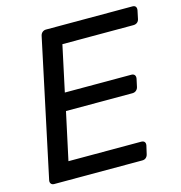

<svg xmlns="http://www.w3.org/2000/svg" viewBox="-104 -794 837 888"><g transform="rotate(-15 314.0 -350.0)"><path d="M47 0Q37 0 32 -6.5Q27 -13 29 -23L168 -676Q170 -687 177.5 -693.5Q185 -700 195 -700H609Q620 -700 624.5 -693.5Q629 -687 627 -676L619 -638Q617 -627 609.5 -621Q602 -615 591 -615H251L204 -396H522Q533 -396 538 -389.5Q543 -383 541 -372L533 -335Q531 -325 523.5 -318.5Q516 -312 505 -312H187L138 -85H486Q497 -85 502 -79Q507 -73 505 -62L496 -23Q494 -13 487 -6.5Q480 0 469 0Z"/></g></svg>

Font: Rubik
Style: Italic
Weight: 400
Italic angle: -12°
Designer: Hubert and Fischer
Foundry: Hubert and Fischer
Version: Version 2.300;gftools[0.9.30]